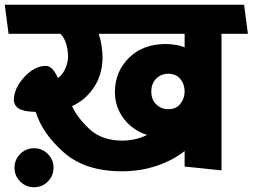

<svg xmlns="http://www.w3.org/2000/svg" viewBox="-31 -700 1062 807"><path d="M484 -109Q510 -109 537 -115Q564 -121 587 -133Q527 -152 489.5 -201Q452 -250 452 -313Q452 -398 510.5 -456.5Q569 -515 666 -515Q688 -515 710 -511Q732 -507 745 -501V-558H384Q392 -534 396 -507Q400 -480 400 -460Q400 -388 364.5 -334Q329 -280 272 -254Q292 -208 344 -158.5Q396 -109 484 -109ZM676 -390Q646 -390 625.5 -369.5Q605 -349 605 -315Q605 -281 626 -261Q647 -241 676 -241Q710 -241 727.5 -264Q745 -287 745 -315Q745 -346 727 -368Q709 -390 676 -390ZM30 5Q30 -29 54 -53Q78 -77 112 -77Q146 -77 170 -53Q194 -29 194 5Q194 39 170 63Q146 87 112 87Q78 87 54 63Q30 39 30 5ZM745 0V-65Q694 -25 626 -2.5Q558 20 481 20Q327 20 237 -59.5Q147 -139 119 -230Q79 -230 55 -240Q31 -250 27 -277Q27 -328 70.5 -375.5Q114 -423 162 -423Q178 -423 191.5 -407Q205 -391 212 -372Q230 -383 242.5 -409.5Q255 -436 255 -462Q255 -490 247 -516Q239 -542 223 -558H5Q1 -589 -3 -619Q-7 -649 -11 -680H995L1011 -558H900V16Z"/></svg>

Font: Palanquin Dark Medium
Style: Regular
Weight: 500
Designer: Pria Ravichandran
Version: Version 1.001